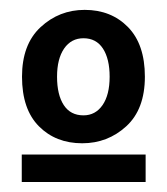

<svg xmlns="http://www.w3.org/2000/svg" viewBox="-20 -528 333 383"><path d="M23.4 -165V-219.7H270.5V-165ZM144 -242.2Q91.3 -242.2 57.6 -276.1Q23.9 -310.1 23.9 -375Q23.9 -439.5 61 -473.9Q98.1 -508.3 148.9 -508.3Q201.7 -508.3 235.4 -473.9Q269 -439.5 269 -375Q269 -310.1 231.9 -276.1Q194.8 -242.2 144 -242.2ZM146.5 -297.9Q170.4 -297.9 184.6 -318.4Q198.7 -338.9 198.7 -375Q198.7 -410.6 185.3 -431.2Q171.9 -451.7 146.5 -451.7Q122.1 -451.7 107.9 -431.2Q93.8 -410.6 93.8 -375Q93.8 -338.9 107.2 -318.4Q120.6 -297.9 146.5 -297.9Z"/></svg>

Font: Harmattan
Style: Bold
Weight: 700
Designer: George W. Nuss III and SIL International
Foundry: SIL International
Version: Version 4.000